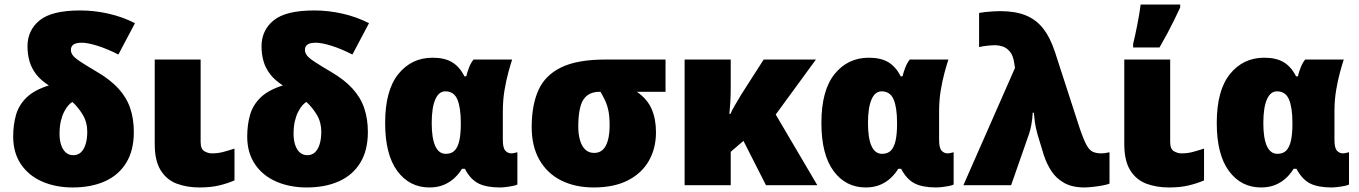

<svg xmlns="http://www.w3.org/2000/svg" viewBox="-20 -815 5982 845"><path d="M333 -769Q395 -769 457 -755Q519 -741 574 -713L501 -575Q452 -600 409 -613.5Q366 -627 340 -627Q315 -627 303.5 -619Q292 -611 292 -595Q292 -583 300.5 -571.5Q309 -560 334 -543.5Q359 -527 408 -498Q466 -464 501.5 -425Q537 -386 553 -339Q569 -292 569 -234Q569 -153 535.5 -98.5Q502 -44 441.5 -17Q381 10 300 10Q225 10 165.5 -16Q106 -42 72 -92.5Q38 -143 38 -214Q38 -266 50.5 -309.5Q63 -353 97 -386Q131 -419 195 -439Q159 -462 138.5 -489Q118 -516 109.5 -546.5Q101 -577 101 -611Q101 -682 154.5 -725.5Q208 -769 333 -769ZM299 -366Q290 -362 280.5 -351Q271 -340 262 -322.5Q253 -305 247.5 -281Q242 -257 242 -225Q242 -199 249 -177.5Q256 -156 269.5 -144Q283 -132 303 -132Q322 -132 335.5 -144Q349 -156 356.5 -179.5Q364 -203 364 -235Q364 -277 344.5 -309.5Q325 -342 299 -366Z M863 -190Q863 -159 879.5 -149.5Q896 -140 912 -140Q938 -140 959.5 -145.5Q981 -151 1012 -161V-21Q982 -8 945 1Q908 10 858 10Q803 10 758.5 -6.5Q714 -23 687.5 -65Q661 -107 661 -181V-553H863Z M1363 -769Q1425 -769 1487 -755Q1549 -741 1604 -713L1531 -575Q1482 -600 1439 -613.5Q1396 -627 1370 -627Q1345 -627 1333.5 -619Q1322 -611 1322 -595Q1322 -583 1330.5 -571.5Q1339 -560 1364 -543.5Q1389 -527 1438 -498Q1496 -464 1531.5 -425Q1567 -386 1583 -339Q1599 -292 1599 -234Q1599 -153 1565.5 -98.5Q1532 -44 1471.5 -17Q1411 10 1330 10Q1255 10 1195.5 -16Q1136 -42 1102 -92.5Q1068 -143 1068 -214Q1068 -266 1080.5 -309.5Q1093 -353 1127 -386Q1161 -419 1225 -439Q1189 -462 1168.5 -489Q1148 -516 1139.5 -546.5Q1131 -577 1131 -611Q1131 -682 1184.5 -725.5Q1238 -769 1363 -769ZM1329 -366Q1320 -362 1310.5 -351Q1301 -340 1292 -322.5Q1283 -305 1277.5 -281Q1272 -257 1272 -225Q1272 -199 1279 -177.5Q1286 -156 1299.5 -144Q1313 -132 1333 -132Q1352 -132 1365.5 -144Q1379 -156 1386.5 -179.5Q1394 -203 1394 -235Q1394 -277 1374.5 -309.5Q1355 -342 1329 -366Z M1942 -138Q1967 -138 1981 -152.5Q1995 -167 2001.5 -196Q2008 -225 2008 -270V-275Q2008 -341 1993 -377Q1978 -413 1940 -413Q1911 -413 1895.5 -377Q1880 -341 1880 -273Q1880 -207 1895.5 -172.5Q1911 -138 1942 -138ZM1870 10Q1782 10 1728.5 -62.5Q1675 -135 1675 -274Q1675 -417 1733 -489Q1791 -561 1884 -561Q1937 -561 1970 -541Q2003 -521 2024 -479H2032Q2036 -496 2044 -517Q2052 -538 2064 -553H2234Q2227 -532 2217.5 -497.5Q2208 -463 2200.5 -419Q2193 -375 2193 -324V-199Q2193 -164 2204 -152Q2215 -140 2230 -140Q2236 -140 2244.5 -142Q2253 -144 2257 -145V-3Q2253 0 2238.5 3Q2224 6 2207.5 8Q2191 10 2181 10Q2120 10 2085 -8Q2050 -26 2026 -72H2013Q2000 -50 1979.5 -31Q1959 -12 1932 -1Q1905 10 1870 10Z M2867 -233Q2867 -162 2835.5 -107Q2804 -52 2743 -21Q2682 10 2593 10Q2511 10 2449.5 -21Q2388 -52 2354 -111.5Q2320 -171 2320 -256Q2320 -353 2350 -419Q2380 -485 2451 -519Q2522 -553 2645 -553H2909V-411H2783Q2829 -379 2848 -335Q2867 -291 2867 -233ZM2525 -257Q2525 -225 2532.5 -198.5Q2540 -172 2555.5 -157Q2571 -142 2595 -142Q2630 -142 2646.5 -174.5Q2663 -207 2663 -262Q2663 -301 2658 -326Q2653 -351 2644 -370.5Q2635 -390 2623 -411H2619Q2570 -411 2547.5 -376.5Q2525 -342 2525 -257Z M3571 -553 3394 -311 3577 0H3351L3252 -195L3196 -147V0H2993V-553H3196V-433Q3196 -392 3194 -362.5Q3192 -333 3190 -314H3195Q3200 -327 3213 -349.5Q3226 -372 3243 -400L3341 -553Z M3862 -138Q3887 -138 3901 -152.5Q3915 -167 3921.5 -196Q3928 -225 3928 -270V-275Q3928 -341 3913 -377Q3898 -413 3860 -413Q3831 -413 3815.5 -377Q3800 -341 3800 -273Q3800 -207 3815.5 -172.5Q3831 -138 3862 -138ZM3790 10Q3702 10 3648.5 -62.5Q3595 -135 3595 -274Q3595 -417 3653 -489Q3711 -561 3804 -561Q3857 -561 3890 -541Q3923 -521 3944 -479H3952Q3956 -496 3964 -517Q3972 -538 3984 -553H4154Q4147 -532 4137.5 -497.5Q4128 -463 4120.5 -419Q4113 -375 4113 -324V-199Q4113 -164 4124 -152Q4135 -140 4150 -140Q4156 -140 4164.5 -142Q4173 -144 4177 -145V-3Q4173 0 4158.5 3Q4144 6 4127.5 8Q4111 10 4101 10Q4040 10 4005 -8Q3970 -26 3946 -72H3933Q3920 -50 3899.5 -31Q3879 -12 3852 -1Q3825 10 3790 10Z M4220 0 4447 -516 4444 -536Q4439 -571 4424.5 -588Q4410 -605 4392.5 -610.5Q4375 -616 4360 -616Q4346 -616 4326.5 -614Q4307 -612 4289 -608V-758Q4298 -760 4315.5 -762Q4333 -764 4352 -765Q4371 -766 4382 -766Q4448 -766 4494 -747.5Q4540 -729 4571 -689.5Q4602 -650 4623 -586L4732 -250Q4749 -200 4762 -176.5Q4775 -153 4790.5 -146.5Q4806 -140 4827 -140Q4834 -140 4842.5 -141Q4851 -142 4863 -145V-7Q4855 -3 4833.5 1Q4812 5 4789 7.5Q4766 10 4753 10Q4699 10 4663.5 -10Q4628 -30 4607 -62.5Q4586 -95 4574 -132L4546 -224Q4542 -239 4539 -252.5Q4536 -266 4534.5 -278Q4533 -290 4532 -300.5Q4531 -311 4530 -319H4525Q4524 -295 4519.5 -269Q4515 -243 4509 -226L4430 0Z M5130 -190Q5130 -159 5146.5 -149.5Q5163 -140 5179 -140Q5205 -140 5226.5 -145.5Q5248 -151 5279 -161V-21Q5249 -8 5212 1Q5175 10 5125 10Q5070 10 5025.5 -6.5Q4981 -23 4954.5 -65Q4928 -107 4928 -181V-553H5130ZM4967 -622Q4971 -639 4976 -661Q4981 -683 4985.5 -707Q4990 -731 4994 -754Q4998 -777 5000 -795H5174V-782Q5161 -754 5147 -725.5Q5133 -697 5117.5 -668Q5102 -639 5083 -606H4967Z M5602 -138Q5627 -138 5641 -152.5Q5655 -167 5661.5 -196Q5668 -225 5668 -270V-275Q5668 -341 5653 -377Q5638 -413 5600 -413Q5571 -413 5555.5 -377Q5540 -341 5540 -273Q5540 -207 5555.5 -172.5Q5571 -138 5602 -138ZM5530 10Q5442 10 5388.5 -62.5Q5335 -135 5335 -274Q5335 -417 5393 -489Q5451 -561 5544 -561Q5597 -561 5630 -541Q5663 -521 5684 -479H5692Q5696 -496 5704 -517Q5712 -538 5724 -553H5894Q5887 -532 5877.5 -497.5Q5868 -463 5860.5 -419Q5853 -375 5853 -324V-199Q5853 -164 5864 -152Q5875 -140 5890 -140Q5896 -140 5904.5 -142Q5913 -144 5917 -145V-3Q5913 0 5898.5 3Q5884 6 5867.5 8Q5851 10 5841 10Q5780 10 5745 -8Q5710 -26 5686 -72H5673Q5660 -50 5639.5 -31Q5619 -12 5592 -1Q5565 10 5530 10Z"/></svg>

Font: Noto Sans Display Black
Style: Regular
Weight: 900
Designer: Monotype Design Team
Foundry: Monotype Imaging Inc.
Version: Version 2.003